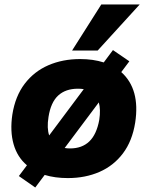

<svg xmlns="http://www.w3.org/2000/svg" viewBox="-20 -782 657 855"><path d="M137 53 64 2 100 -46Q57 -82 40.5 -140Q24 -198 35 -272Q48 -354 90 -409Q132 -464 195.5 -491.5Q259 -519 337 -519Q395 -519 442 -504L483 -559L556 -509L520 -461Q605 -385 582 -236Q569 -154 527.5 -99Q486 -44 423 -16.5Q360 11 282 11Q225 11 179 -3ZM196 -261Q188 -211 199 -179L353 -385Q341 -387 327 -387Q272 -387 239 -356.5Q206 -326 196 -261ZM292 -121Q345 -121 377.5 -152Q410 -183 422 -248Q429 -294 420 -326L268 -123Q279 -121 292 -121ZM301 -557 431 -762H602L415 -557Z"/></svg>

Font: Mulish Black
Style: Italic
Weight: 900
Italic angle: -9°
Designer: Vernon Adams
Foundry: Vernon Adams
Version: Version 3.603; ttfautohint (v1.8.3)